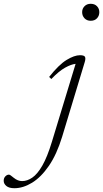

<svg xmlns="http://www.w3.org/2000/svg" viewBox="-232 -727 544 1012"><path d="M201 -663Q201 -681.5 213.5 -694.2Q226 -707 246 -707Q267 -707 279.2 -694.2Q291.5 -681.5 291.5 -663Q291.5 -643.5 279.2 -630.5Q267 -617.5 246 -617.5Q226 -617.5 213.5 -630.5Q201 -643.5 201 -663ZM95.5 -6Q67 87 25.8 147Q-15.5 207 -62.8 236Q-110 265 -156 265Q-184.5 265 -198.5 253.2Q-212.5 241.5 -212.5 226Q-212.5 211.5 -203.8 202.5Q-195 193.5 -185 193.5Q-181 193.5 -175 198Q-169 202.5 -159 210.5Q-138 227.5 -115.5 227.5Q-88.5 227.5 -61.8 209.2Q-35 191 -9 146Q17 101 41.5 20.5L166.5 -390.5Q143 -388 111 -370.2Q79 -352.5 38.5 -310.5L27 -321.5Q78.5 -386.5 119.2 -411.2Q160 -436 189.5 -436Q210.5 -436 215.5 -428Q220.5 -420 215 -401Z"/></svg>

Font: Newsreader Text Light
Style: Italic
Weight: 300
Italic angle: -17°
Designer: Hugues Gentile
Foundry: Production Type
Version: Version 1.001